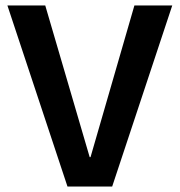

<svg xmlns="http://www.w3.org/2000/svg" viewBox="-20 -680 655 700"><path d="M226 0 7 -660H145L307 -107H310L470 -660H608L389 0Z"/></svg>

Font: Bricolage Grotesque 96pt SemiBold
Style: Regular
Weight: 600
Designer: Mathieu Triay
Foundry: Atelier Triay
Version: Version 1.001; ttfautohint (v1.8.4.7-5d5b);gftools[0.9.33.de